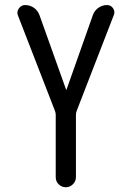

<svg xmlns="http://www.w3.org/2000/svg" viewBox="-20 -540 540 779"><path d="M203.1 -89.8 52.7 -477.5Q46.9 -492.2 56.6 -505.9Q66.4 -519.5 82 -519.5Q101.6 -519.5 117.7 -508.3Q133.8 -497.1 140.6 -477.5L248 -176.8Q248 -175.8 249 -175.8Q250 -175.8 250 -176.8L357.4 -480.5Q364.3 -498 379.9 -508.8Q395.5 -519.5 414.1 -519.5Q429.7 -519.5 438.5 -506.8Q447.3 -494.1 442.4 -480.5L291 -89.8Q288.1 -82 288.1 -74.2V178.7Q288.1 195.3 275.9 207.5Q263.7 219.7 247.1 219.7Q230.5 219.7 218.3 208Q206.1 196.3 206.1 178.7V-74.2Q206.1 -82 203.1 -89.8Z"/></svg>

Font: Rounded Mgen+ 1mn regular
Style: Regular
Weight: 400
Designer: [Source Han Sans]
Ryoko NISHIZUKA  (kana & ideographs); Paul D. Hunt (Latin, Greek & Cyrillic); Wenlong ZHANG  (bopomofo
Version: Version 1.059.20150602